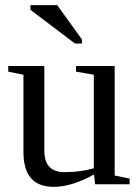

<svg xmlns="http://www.w3.org/2000/svg" viewBox="-20 -715 540 745"><path d="M345 -37H343Q258 10 188 10Q71 10 71 -125V-425L12 -437V-459H152V-131Q152 -47 230 -47Q292 -47 344 -62V-425L275 -437V-459H425V-34L483 -22V0H349ZM271 -546 98 -677V-695H202L298 -562V-546Z"/></svg>

Font: Libra Serif Modern
Style: Regular
Weight: 400
Designer: Stefan Peev, Context Ltd
Foundry: Stefan Peev, Context Ltd
Version: Version 1.000